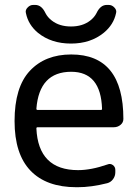

<svg xmlns="http://www.w3.org/2000/svg" viewBox="-20 -782 565 791"><path d="M129.9 -334Q129.9 -329.1 134.8 -329.1H396.5Q400.4 -329.1 400.4 -334Q395.5 -486.3 273.4 -486.3Q141.6 -486.3 129.9 -334ZM134.8 -257.8Q129.9 -257.8 129.9 -252.9Q137.7 -81.1 301.8 -81.1Q355.5 -81.1 422.9 -104.5Q434.6 -109.4 444.8 -102.1Q455.1 -94.7 455.1 -82V-72.3Q455.1 -56.6 445.8 -43.9Q436.5 -31.2 421.9 -27.3Q356.4 -10.7 299.8 -10.7Q297.9 -10.7 294.9 -10.7Q170.9 -10.7 105.5 -79.1Q40 -147.5 40 -283.2Q40 -422.9 103 -490.2Q166 -557.6 273.4 -557.6Q488.3 -557.6 488.3 -292Q488.3 -277.3 476.6 -267.6Q464.8 -257.8 449.2 -257.8ZM377.9 -728.5Q393.6 -761.7 419.9 -761.7H427.7Q441.4 -761.7 451.2 -751Q459 -743.2 459 -733.4Q459 -730.5 458 -727.5Q448.2 -680.7 408.2 -647.5Q353.5 -602.5 272.5 -602.5Q191.4 -602.5 136.7 -646.5Q96.7 -679.7 86.9 -727.5Q85.9 -730.5 85.9 -733.4Q85.9 -743.2 93.8 -751Q103.5 -761.7 117.2 -761.7H125Q151.4 -761.7 167 -728.5Q175.8 -710.9 193.4 -697.3Q224.6 -672.9 272.5 -672.9Q320.3 -672.9 351.6 -697.3Q369.1 -710.9 377.9 -728.5Z"/></svg>

Font: Gen Jyuu GothicL Regular
Style: Regular
Weight: 400
Designer: [Source Han Sans]
Ryoko NISHIZUKA  (kana & ideographs); Paul D. Hunt (Latin, Greek & Cyrillic); Wenlong ZHANG  (bopomofo
Version: Version 1.002.20150607